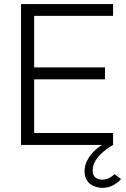

<svg xmlns="http://www.w3.org/2000/svg" viewBox="-20 -717 622 950"><path d="M487.5 212.5Q464 212.5 443.8 203.5Q423.5 194.5 411 176.8Q398.5 159 398.5 131.5Q398.5 103 410.8 78.5Q423 54 442.5 34.2Q462 14.5 485 0H84V-697H539.5V-638.5H149V-383.5H499.5V-324.5H149V-59H539.5V0Q512.5 15.5 489.5 35.2Q466.5 55 452.5 78Q438.5 101 438.5 125.5Q438.5 151 452.5 161.5Q466.5 172 485.5 172Q518.5 172 547 144.5L579 169.5Q537.5 212.5 487.5 212.5Z"/></svg>

Font: Acari Sans Neue
Style: Regular
Weight: 400
Designer: Alfredo Marco Pradil (font), Cristiano Sobral (main changes)
Foundry: Hanken Design Co. (font), Cristiano Sobral (main changes)
Version: Version 2.459;March 19, 2022;FontCreator 14.0.0.2808 64-bit;